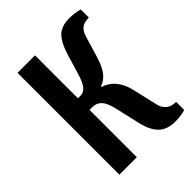

<svg xmlns="http://www.w3.org/2000/svg" viewBox="-207 -817 933 933"><g transform="rotate(-45 260.0 -350.0)"><path d="M315 -110 285 -240Q274 -287 256 -306Q238 -325 210 -325H190V0H70V-700H190V-405H210Q230 -405 245.5 -424Q261 -443 275 -490L305 -590Q324 -653 352.5 -681.5Q381 -710 435 -710Q463 -710 484 -705.5Q505 -701 505 -700V-645Q473 -645 455.5 -631.5Q438 -618 430 -590L400 -490Q383 -432 362 -404.5Q341 -377 310 -367V-363Q388 -338 410 -240L440 -110Q446 -86 464.5 -70.5Q483 -55 515 -55V0Q515 1 494 5.5Q473 10 445 10Q390 10 359.5 -19.5Q329 -49 315 -110Z"/></g></svg>

Font: Cuprum
Style: Bold
Weight: 700
Designer: Jovanny Lemonad
Foundry: Jovanny Lemonad
Version: Version 2.000